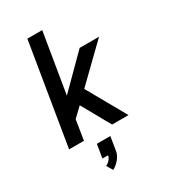

<svg xmlns="http://www.w3.org/2000/svg" viewBox="-234 -846 1067 1209"><g transform="rotate(-30 300.0 -242.0)"><path d="M46 0 167 -735H275L203 -300L423 -520H564L319 -282L478 0H359L334 -44L243 -207L177 -144L154 0ZM222 251 196 207Q212 200 224.5 186Q237 172 240 155H199L215 57H313L297 155Q295 170 288 184Q281 198 271 210.5Q261 223 248.5 233.5Q236 244 222 251Z"/></g></svg>

Font: Iosevka SS04 SmBd Ex Obl
Style: Regular
Weight: 600
Width: 7
Italic angle: -9°
Monospace: yes
Designer: Belleve Invis
Foundry: Belleve Invis
Version: Version 19.0.0; ttfautohint (v1.8.4)